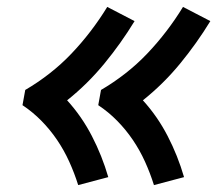

<svg xmlns="http://www.w3.org/2000/svg" viewBox="-20 -622 640 555"><path d="M425 -87Q414 -122 399 -155Q384 -188 364 -217.5Q344 -247 319 -272.5Q294 -298 264 -318L272 -362Q308 -383 342 -409.5Q376 -436 405.5 -467Q435 -498 461 -532Q487 -566 509 -602L588 -561Q549 -497 500.5 -438Q452 -379 393 -332Q435 -286 464.5 -229Q494 -172 512 -110ZM206 -87Q195 -122 180 -155Q165 -188 145 -217.5Q125 -247 100 -272.5Q75 -298 45 -318L53 -362Q89 -383 123 -409.5Q157 -436 186.5 -467Q216 -498 242 -532Q268 -566 290 -602L369 -561Q330 -497 281.5 -438Q233 -379 174 -332Q216 -286 245.5 -229Q275 -172 293 -110Z"/></svg>

Font: Iosevka Extended
Style: Bold Italic
Weight: 700
Width: 7
Italic angle: -9°
Monospace: yes
Designer: Belleve Invis
Foundry: Belleve Invis
Version: Version 32.5.0; ttfautohint (v1.8.4)